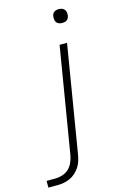

<svg xmlns="http://www.w3.org/2000/svg" viewBox="-238 -770 675 1045"><g transform="rotate(-15 99.5 -247.0)"><path d="M-101 215V177H-51Q-32 177 -11.5 170.5Q9 164 24 150Q39 136 47.5 117Q56 98 60 78L159 -520H201L101 85Q98 102 92.5 119.5Q87 137 76.5 152.5Q66 168 51.5 181Q37 194 19.5 201.5Q2 209 -15.5 212Q-33 215 -51 215ZM205 -631Q195 -631 186.5 -634Q178 -637 172.5 -644Q167 -651 166 -660.5Q165 -670 166 -680Q167 -686 170 -692Q173 -698 179 -702Q185 -706 191.5 -707.5Q198 -709 204 -709Q214 -709 222.5 -706Q231 -703 236.5 -696Q242 -689 243.5 -679.5Q245 -670 243 -660Q242 -654 239 -648Q236 -642 230.5 -638Q225 -634 218 -632.5Q211 -631 205 -631Z"/></g></svg>

Font: Iosevka Aile XLt Obl
Style: Regular
Weight: 200
Italic angle: -9°
Designer: Belleve Invis
Foundry: Belleve Invis
Version: Version 31.1.0; ttfautohint (v1.8.4)